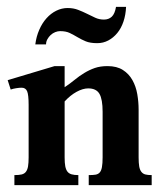

<svg xmlns="http://www.w3.org/2000/svg" viewBox="-20 -540 465 560"><path d="M238.8 0V-29.3Q250.5 -29.3 258.3 -30.5Q266.1 -31.7 270.8 -36.9Q275.4 -42 277.3 -52.5Q279.3 -63 279.3 -81.1V-213.9Q279.3 -250.5 270 -266.4Q260.7 -282.2 237.3 -282.2Q221.7 -282.2 203.4 -272.2Q185.1 -262.2 168.5 -244.1V-81.1Q168.5 -64.9 170.4 -54.9Q172.4 -44.9 176.8 -39.3Q181.2 -33.7 189 -31.5Q196.8 -29.3 208.5 -29.3V0H22V-29.3Q35.2 -29.3 43.2 -31.2Q51.3 -33.2 55.7 -39.1Q60.1 -44.9 61.8 -54.9Q63.5 -64.9 63.5 -81.1V-234.4Q63.5 -263.7 59.1 -273.9Q54.7 -284.2 43 -284.2Q36.6 -284.2 27.1 -282.7Q17.6 -281.2 11.2 -278.8L2.4 -306.2L139.2 -347.2H168.5V-285.6Q184.6 -296.4 198 -307.4Q211.4 -318.4 225.8 -327.1Q240.2 -335.9 256.3 -341.6Q272.5 -347.2 293.5 -347.2Q320.8 -347.2 338.4 -335.9Q356 -324.7 366.2 -306.4Q376.5 -288.1 380.4 -265.4Q384.3 -242.7 384.3 -220.2V-81.1Q384.3 -64.9 386 -54.9Q387.7 -44.9 392.1 -39.1Q396.5 -33.2 403.8 -31.2Q411.1 -29.3 422.4 -29.3V0ZM347.7 -520Q346.7 -496.6 340.1 -477.1Q333.5 -457.5 322 -443.6Q310.5 -429.7 295.7 -421.9Q280.8 -414.1 263.7 -414.1Q243.2 -414.1 230.2 -419.4Q217.3 -424.8 206.3 -431.4Q195.3 -438 183.8 -443.6Q172.4 -449.2 155.3 -449.2Q148.4 -449.2 141.1 -446.3Q133.8 -443.4 127.9 -438Q122.1 -432.6 118.2 -425.5Q114.3 -418.5 114.3 -410.6H83Q85.9 -433.6 94.5 -453.1Q103 -472.7 115.7 -486.8Q128.4 -501 144.3 -508.8Q160.2 -516.6 177.2 -516.6Q194.3 -516.6 208 -511.2Q221.7 -505.9 233.9 -499.8Q246.1 -493.7 257.8 -488.3Q269.5 -482.9 283.2 -482.9Q296.9 -482.9 305.9 -491.2Q314.9 -499.5 318.4 -520H347.7Z"/></svg>

Font: Scheherazade
Style: Bold
Weight: 700
Version: Version 2.100 (build 932/914)